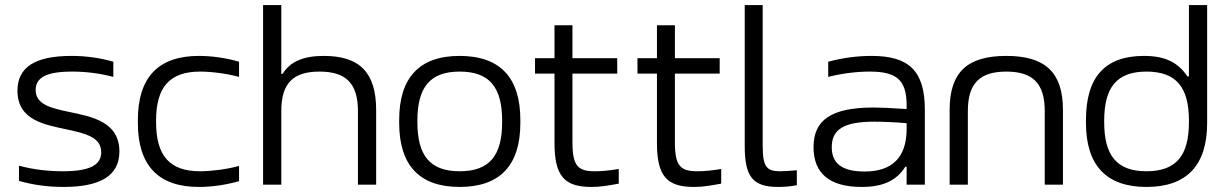

<svg xmlns="http://www.w3.org/2000/svg" viewBox="-20 -730 4849 759"><path d="M241 -219C321 -202 380 -187 380 -128C380 -77 334 -53 228 -53C169 -53 110 -60 55 -75V-15C110 1 169 9 231 9C376 9 452 -35 452 -131C452 -249 343 -269 251 -288C187 -302 121 -315 121 -374C121 -423 162 -447 265 -447C320 -447 375 -440 428 -426V-486C376 -501 321 -509 263 -509C119 -509 49 -465 49 -371C49 -254 159 -237 241 -219Z M525 -256V-244C525 -78 604 9 766 9C817 9 874 1 925 -14V-74C878 -61 816 -53 771 -53C651 -53 597 -114 597 -247V-253C597 -386 651 -447 771 -447C816 -447 878 -439 925 -426V-486C874 -501 817 -509 766 -509C604 -509 525 -422 525 -256Z M1020 -710V0H1092V-291C1092 -400 1138 -447 1243 -447C1348 -447 1395 -400 1395 -291V0H1467V-295C1467 -443 1402 -509 1260 -509C1178 -509 1127 -486 1097 -438H1092V-710Z M1558 -256V-244C1558 -78 1637 9 1797 9C1958 9 2037 -78 2037 -244V-256C2037 -422 1958 -509 1797 -509C1637 -509 1558 -422 1558 -256ZM1630 -247V-253C1630 -385 1680 -447 1797 -447C1915 -447 1965 -385 1965 -253V-247C1965 -115 1915 -53 1797 -53C1680 -53 1630 -115 1630 -247Z M2332 -53C2265 -53 2243 -73 2243 -168V-439H2420V-500H2243V-630H2172V-500H2095V-439H2172V-165C2172 -34 2211 9 2318 9C2354 9 2381 4 2426 -4V-62C2390 -56 2360 -53 2332 -53Z M2737 -53C2670 -53 2648 -73 2648 -168V-439H2825V-500H2648V-630H2577V-500H2500V-439H2577V-165C2577 -34 2616 9 2723 9C2759 9 2786 4 2831 -4V-62C2795 -56 2765 -53 2737 -53Z M3064 -53C3010 -53 2995 -71 2995 -154V-710H2924V-154C2924 -33 2954 9 3056 9C3081 9 3106 7 3130 2V-57C3109 -55 3081 -53 3064 -53Z M3426 -509C3367 -509 3310 -501 3254 -486V-426C3309 -440 3367 -447 3418 -447C3522 -447 3564 -416 3564 -314V-299C3502 -303 3458 -305 3434 -305C3265 -305 3196 -255 3196 -148C3196 -44 3260 9 3386 9C3471 9 3524 -16 3559 -71H3564V0H3636V-296C3636 -449 3574 -509 3426 -509ZM3268 -148C3268 -220 3318 -249 3437 -249C3468 -249 3518 -247 3564 -243V-220C3564 -108 3507 -52 3398 -52C3306 -52 3268 -86 3268 -148Z M3734 -295V0H3806V-291C3806 -400 3853 -447 3958 -447C4063 -447 4110 -400 4110 -291V0H4182V-295C4182 -444 4112 -509 3958 -509C3803 -509 3734 -444 3734 -295Z M4273 -256V-244C4273 -78 4352 9 4512 9C4673 9 4752 -78 4752 -244V-710H4680V-428H4674C4639 -480 4591 -509 4502 -509C4347 -509 4273 -424 4273 -256ZM4345 -247V-253C4345 -385 4395 -447 4512 -447C4630 -447 4680 -385 4680 -253V-247C4680 -115 4630 -53 4512 -53C4395 -53 4345 -115 4345 -247Z"/></svg>

Font: LT Wave Text Light
Style: Regular
Weight: 300
Designer: Daniel Lyons
Version: Version 2.5 (Glyphs App)